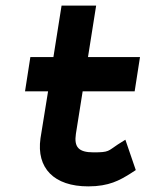

<svg xmlns="http://www.w3.org/2000/svg" viewBox="-20 -652 518 683"><path d="M69 -327H151L124 -160C109 -54 172 11 294 11C368 11 406 -11 443 -34L463 -47L426 -155L399 -138C364 -115 369 -110 313 -110C259 -110 243 -129 250 -176L274 -327H459L478 -449H293L322 -632H199L170 -449H88Z"/></svg>

Font: Charger Sport
Style: UltObl
Weight: 1000
Designer: Jasper
Foundry: Cannot Into Space Fonts
Version: Version 1.1